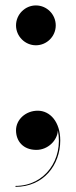

<svg xmlns="http://www.w3.org/2000/svg" viewBox="-20 -556 286 725"><path d="M40.5 -460C40.5 -419 74.5 -385 115.5 -385C157 -385 190.5 -419 190.5 -460C190.5 -501.5 157 -535.5 115.5 -535.5C74.5 -535.5 40.5 -501.5 40.5 -460ZM40.5 -64C40.5 -23.5 67 10 117.5 10C161 10 197 -26 198.5 -63.5C220 45 150 146 38.5 146V149.5C145 149.5 207.5 66.5 207.5 -25.5C207.5 -96 169 -138 122.5 -138C77 -138 40.5 -104.5 40.5 -64Z"/></svg>

Font: Bodoni* 48pt Medium
Style: Regular
Weight: 500
Version: Version 2.3